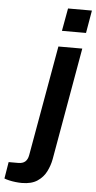

<svg xmlns="http://www.w3.org/2000/svg" viewBox="-163 -759 490 977"><g transform="rotate(5 81.5 -270.5)"><path d="M123 -607 144 -723H266L246 -607ZM-13 182Q-28 182 -45.5 180Q-63 178 -78 174.5Q-93 171 -103 167L-89 82H-40Q-17 82 -4.5 71Q8 60 12 38L112 -526H234L133 47Q127 80 111.5 111Q96 142 66 162Q36 182 -13 182Z"/></g></svg>

Font: Archivo SemiBold SemiBold
Style: Italic
Weight: 600
Italic angle: -10°
Version: Version 2.001